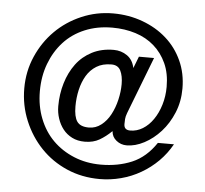

<svg xmlns="http://www.w3.org/2000/svg" viewBox="-50 -716 831 778"><g transform="rotate(5 366.0 -327.5)"><path d="M321.3 -194.8Q349.1 -194.8 371.3 -212.2Q393.6 -229.5 408.2 -256.8Q422.9 -284.2 430.7 -317.4Q438.5 -350.6 438.5 -381.3Q438.5 -414.6 428 -436Q417.5 -457.5 390.6 -457.5Q354.5 -457.5 329.8 -442.1Q305.2 -426.8 290 -401.4Q274.9 -376 267.3 -343.3Q259.8 -310.5 259.8 -275.9Q259.8 -233.4 273.2 -214.1Q286.6 -194.8 321.3 -194.8ZM498.5 -498.5H560.1L470.7 -266.6Q465.3 -252 464.6 -241.9Q463.9 -231.9 463.9 -221.2Q463.9 -197.3 489.3 -197.3Q516.1 -197.3 540 -211.9Q564 -226.6 582 -252.7Q600.1 -278.8 610.6 -313.5Q621.1 -348.1 621.1 -386.7Q621.1 -441.4 602.5 -481.9Q584 -522.5 552 -550.5Q520 -578.6 476.1 -592.5Q432.1 -606.4 381.3 -606.4Q319.8 -606.4 269.3 -585.2Q218.8 -564 184.1 -525.9Q149.4 -487.8 130.1 -436.5Q110.8 -385.3 110.8 -324.2Q110.8 -264.2 130.9 -213.4Q150.9 -162.6 186.8 -126.7Q222.7 -90.8 272.7 -70.1Q322.8 -49.3 382.8 -49.3Q452.1 -49.3 508.8 -73.2Q565.4 -97.2 605.5 -157.2H670.9Q649.4 -118.7 618.7 -87.9Q587.9 -57.1 550 -35.2Q512.2 -13.2 469.5 -2Q426.8 9.3 382.8 9.3Q310.5 9.3 249.3 -17.3Q188 -43.9 143.3 -90.6Q98.6 -137.2 72.8 -199.2Q46.9 -261.2 46.9 -330.6Q46.9 -399.9 73.5 -460.7Q100.1 -521.5 145.3 -566.7Q190.4 -611.8 251.2 -637.9Q312 -664.1 379.9 -664.1Q443.8 -664.1 500 -643.3Q556.2 -622.6 597.4 -585.9Q638.7 -549.3 662.1 -498Q685.5 -446.8 685.5 -385.3Q685.5 -332 666.7 -286.6Q647.9 -241.2 617.9 -208Q587.9 -174.8 551.3 -155.5Q514.6 -136.2 480 -136.2Q456.1 -136.2 438 -150.9Q419.9 -165.5 418.5 -188H417.5Q394.5 -165.5 369.4 -150.9Q344.2 -136.2 309.6 -136.2Q279.8 -136.2 257.8 -147.5Q235.8 -158.7 221.2 -177.2Q206.5 -195.8 198.5 -220Q190.4 -244.1 190.4 -270.5Q190.4 -319.8 203.9 -364.5Q217.3 -409.2 242.7 -443.4Q268.1 -477.5 306.6 -497.3Q345.2 -517.1 394.5 -517.1Q425.3 -517.1 449.2 -500.5Q473.1 -483.9 480 -450.7Z"/></g></svg>

Font: Myanmar Pyu Pro
Style: Regular
Weight: 400
Designer: Khon Soe Zaw Thu
Foundry: PaOh Unicode
Version: Version 2.00 April 29, 2017